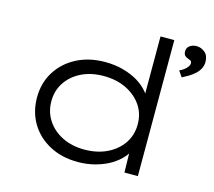

<svg xmlns="http://www.w3.org/2000/svg" viewBox="-106 -869 1122 1009"><g transform="rotate(15 455.0 -365.0)"><path d="M398 10Q310 10 243.5 -25.5Q177 -61 140 -122.5Q103 -184 103 -263Q103 -342 141.5 -403.5Q180 -465 247.5 -500Q315 -535 402 -535Q455 -535 500.5 -522.5Q546 -510 581 -489Q616 -468 639.5 -439.5Q663 -411 672 -379L647 -386V-740H722V0H649L646 -144L666 -147Q659 -115 634.5 -86.5Q610 -58 574.5 -36.5Q539 -15 493 -2.5Q447 10 398 10ZM413 -62Q483 -62 536.5 -88Q590 -114 620.5 -159Q651 -204 651 -263Q651 -320 621 -364.5Q591 -409 537.5 -435.5Q484 -462 413 -462Q346 -462 293.5 -436.5Q241 -411 211 -366Q181 -321 181 -263Q181 -205 211 -159.5Q241 -114 293.5 -88Q346 -62 413 -62ZM810 -561 788 -593Q802 -599 813.5 -608Q825 -617 831.5 -626.5Q838 -636 838 -643Q838 -655 831.5 -658.5Q825 -662 817 -665Q808 -667 800 -674.5Q792 -682 792 -699Q792 -718 807.5 -729Q823 -740 844 -740Q869 -740 889.5 -723Q910 -706 910 -671Q910 -651 900.5 -633.5Q891 -616 875.5 -602.5Q860 -589 843 -579Q826 -569 810 -561Z"/></g></svg>

Font: Lexend Tera Light
Style: Regular
Weight: 300
Designer: Bonnie Shaver-Troup, Thomas Jockin
Foundry: Lexend
Version: Version 1.007